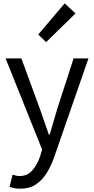

<svg xmlns="http://www.w3.org/2000/svg" viewBox="-20 -892 561 1146"><path d="M100.9 234.2Q82.1 234.2 66.1 231.2Q50.2 228.2 37 223.2L55 150.5Q63 153.3 74.2 156Q85.5 158.7 96.7 158.7Q143.2 158.7 172.5 125.4Q201.8 92 219.1 41.9L231.4 0.7L13.4 -543.4H107.6L218.4 -241.5Q231.4 -205.6 244.7 -165.9Q258.1 -126.2 271.5 -88.4H276.5Q287.6 -125.8 299.2 -165.5Q310.8 -205.2 321.5 -241.5L419.2 -543.4H508L303.5 45.5Q285 99 258.1 141.7Q231.2 184.4 193.4 209.3Q155.5 234.2 100.9 234.2ZM255.1 -640.4 208.3 -686.1 366.2 -871.9 430.7 -811.8Z"/></svg>

Font: Noto Sans HK Thin
Style: Regular
Weight: 100
Designer: Ryoko NISHIZUKA 西塚涼子 (kana, bopomofo & ideographs); Paul D. Hunt (Latin, Greek & Cyrillic); Sandoll Communications 산돌커뮤니
Foundry: Adobe
Version: Version 2.004-H2;hotconv 1.0.118;makeotfexe 2.5.65603